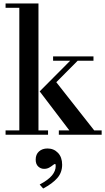

<svg xmlns="http://www.w3.org/2000/svg" viewBox="-20 -774 604 1103"><path d="M386 -15 208 -249 300 -306 529 -15ZM12 0V-25H256V0ZM318 0V-25H564V0ZM91 -15V-738H201V-15ZM251 -249H208L391 -433H434ZM12 -729V-754H201V-729ZM285 -425V-450H517V-425ZM228 309 208 286Q257 260 278.5 234Q300 208 300 180Q300 173 299 170.5Q298 168 296 168Q292 168 283.5 175Q275 182 262.5 189Q250 196 233 196Q214 196 199.5 182.5Q185 169 185 143Q185 113 204 96Q223 79 253 79Q289 79 313 104Q337 129 337 172Q337 217 309 249Q281 281 228 309Z"/></svg>

Font: Libre Bodoni
Style: Regular
Weight: 400
Designer: Pablo Impallari, Rodrigo Fuenzalida
Foundry: Impallari Type
Version: Version 2.005;gftools[0.9.23]